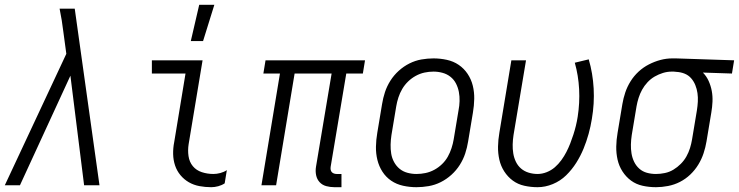

<svg xmlns="http://www.w3.org/2000/svg" viewBox="-32 -771 3075 799"><path d="M-12 0 244 -547 232 -636Q229 -661 225 -686Q221 -711 216 -735H279L382 0H318L261 -456L51 0Z M847 8Q822 8 798 3.5Q774 -1 754 -12.5Q734 -24 719 -42Q704 -60 696.5 -82.5Q689 -105 688.5 -130Q688 -155 693 -180L740 -465H600V-520H811L753 -171Q749 -146 752.5 -121.5Q756 -97 770.5 -79.5Q785 -62 808 -54.5Q831 -47 856 -47Q870 -47 885 -51Q900 -55 912 -63L903 -8Q891 0 876 4Q861 8 847 8ZM762 -600 797 -751H860L813 -600Z M1389 8H1360Q1342 8 1325.5 3.5Q1309 -1 1298 -13Q1287 -25 1283.5 -42Q1280 -59 1283 -77L1348 -465H1194L1117 0H1056L1133 -465H1064L1073 -520H1487L1478 -465H1409L1344 -77Q1343 -71 1344 -65Q1345 -59 1348.5 -55Q1352 -51 1357.5 -49Q1363 -47 1369 -47H1389Z M1701 8Q1673 8 1645.5 2Q1618 -4 1596 -19Q1574 -34 1559.5 -56.5Q1545 -79 1538.5 -105.5Q1532 -132 1532.5 -160.5Q1533 -189 1538 -218L1558 -338Q1562 -363 1570 -387.5Q1578 -412 1592.5 -435Q1607 -458 1627.5 -476.5Q1648 -495 1672 -507Q1696 -519 1721.5 -523.5Q1747 -528 1772 -528Q1800 -528 1827.5 -522Q1855 -516 1877 -501Q1899 -486 1914 -463.5Q1929 -441 1935.5 -414.5Q1942 -388 1941.5 -359.5Q1941 -331 1936 -302L1916 -182Q1912 -157 1904 -132.5Q1896 -108 1881.5 -85Q1867 -62 1846.5 -43.5Q1826 -25 1802 -13Q1778 -1 1752 3.5Q1726 8 1701 8ZM1701 -47Q1720 -47 1739 -51Q1758 -55 1775.5 -64.5Q1793 -74 1807.5 -88Q1822 -102 1831.5 -119Q1841 -136 1847 -154.5Q1853 -173 1856 -191L1876 -311Q1880 -331 1880.5 -350.5Q1881 -370 1877.5 -388.5Q1874 -407 1865.5 -423.5Q1857 -440 1842.5 -451.5Q1828 -463 1809.5 -468Q1791 -473 1772 -473Q1753 -473 1734.5 -469Q1716 -465 1698.5 -455.5Q1681 -446 1666.5 -432Q1652 -418 1642 -401Q1632 -384 1626 -365.5Q1620 -347 1617 -329L1597 -209Q1594 -189 1593.5 -169.5Q1593 -150 1596 -131.5Q1599 -113 1608 -96.5Q1617 -80 1631 -68.5Q1645 -57 1663.5 -52Q1682 -47 1701 -47Z M2205 8Q2177 8 2150 2Q2123 -4 2102 -19.5Q2081 -35 2066.5 -57.5Q2052 -80 2046 -106.5Q2040 -133 2040.5 -161Q2041 -189 2046 -218L2096 -520H2157L2105 -209Q2102 -189 2101.5 -170Q2101 -151 2104 -132.5Q2107 -114 2115 -97.5Q2123 -81 2136.5 -69.5Q2150 -58 2168 -52.5Q2186 -47 2205 -47Q2224 -47 2243 -54.5Q2262 -62 2277 -75Q2292 -88 2304 -104.5Q2316 -121 2325 -138.5Q2334 -156 2341 -174Q2348 -192 2354 -210.5Q2360 -229 2364.5 -247.5Q2369 -266 2372 -285Q2381 -343 2378 -400Q2375 -457 2360 -510L2418 -524Q2435 -466 2438.5 -403Q2442 -340 2431 -276Q2426 -245 2417.5 -214Q2409 -183 2396.5 -152.5Q2384 -122 2366 -93.5Q2348 -65 2324 -41.5Q2300 -18 2268.5 -5Q2237 8 2205 8Z M2698 8Q2669 8 2642 2Q2615 -4 2594 -19.5Q2573 -35 2558.5 -57.5Q2544 -80 2538 -106.5Q2532 -133 2532.5 -161Q2533 -189 2538 -218L2558 -338Q2562 -362 2570 -386Q2578 -410 2592 -432.5Q2606 -455 2625.5 -473Q2645 -491 2668.5 -503Q2692 -515 2716.5 -521.5Q2741 -528 2766 -528H2781L3023 -520L3014 -465L2893 -469Q2908 -454 2917 -434Q2926 -414 2930 -392.5Q2934 -371 2933 -348Q2932 -325 2928 -302L2908 -182Q2904 -158 2896 -133.5Q2888 -109 2874 -86Q2860 -63 2840.5 -44.5Q2821 -26 2797.5 -14Q2774 -2 2748 3Q2722 8 2698 8ZM2698 -47Q2716 -47 2735 -51Q2754 -55 2770.5 -65Q2787 -75 2801 -89Q2815 -103 2824.5 -120Q2834 -137 2839.5 -155Q2845 -173 2848 -191L2868 -311Q2871 -330 2872 -348Q2873 -366 2870.5 -383.5Q2868 -401 2861.5 -417Q2855 -433 2844 -445.5Q2833 -458 2817 -464.5Q2801 -471 2782 -472L2772 -473H2763Q2745 -473 2727 -467.5Q2709 -462 2692.5 -452.5Q2676 -443 2662.5 -428.5Q2649 -414 2640 -397.5Q2631 -381 2625.5 -363.5Q2620 -346 2617 -329L2597 -209Q2594 -189 2593.5 -170Q2593 -151 2596 -132.5Q2599 -114 2607 -97.5Q2615 -81 2628.5 -69Q2642 -57 2660 -52Q2678 -47 2698 -47Z"/></svg>

Font: Iosevka Light Oblique
Style: Regular
Weight: 300
Italic angle: -9°
Monospace: yes
Designer: Belleve Invis
Foundry: Belleve Invis
Version: Version 32.5.0; ttfautohint (v1.8.4)